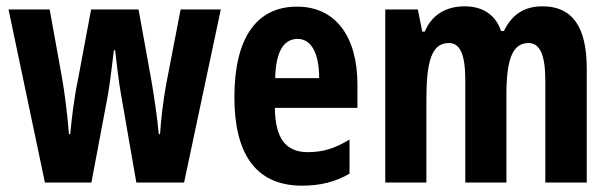

<svg xmlns="http://www.w3.org/2000/svg" viewBox="-20 -577 1929 607"><path d="M363 -276 411 0H562L678 -547H551L506 -314C496 -259 489 -201 486 -153H482C477 -206 468 -268 458 -326L418 -547H268L227 -328C213 -261 207 -203 202 -153H198C193 -214 185 -282 175 -337L137 -547H7L122 0H269L321 -276C328 -315 334 -370 340 -418H344C349 -375 355 -320 363 -276Z M919 -556C789 -556 721 -454 721 -270C721 -97 784 10 935 10C992 10 1041 -2 1085 -28V-136C1038 -107 1000 -96 953 -96C883 -96 850 -140 849 -236H1110V-310C1110 -460 1042 -556 919 -556ZM921 -454C965 -454 989 -407 989 -330H850C852 -418 879 -454 921 -454Z M1695 -557C1636 -557 1598 -530 1573 -479H1564C1549 -524 1513 -557 1449 -557C1389 -557 1344 -529 1323 -477H1315L1301 -547H1198V0H1328V-261C1328 -379 1343 -441 1399 -441C1435 -441 1451 -404 1451 -323V0H1581V-276C1581 -387 1599 -441 1651 -441C1687 -441 1704 -403 1704 -322V0H1835V-360C1835 -493 1789 -557 1695 -557Z"/></svg>

Font: Noto Sans Myanmar UI ExtraCondensed
Style: Bold
Weight: 700
Width: 2
Designer: Monotype Design Team
Foundry: Monotype Imaging Inc.
Version: Version 2.103